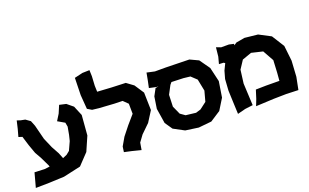

<svg xmlns="http://www.w3.org/2000/svg" viewBox="-87 -1202 2645 1644"><g transform="rotate(-20 1235.0 -380.0)"><path d="M442.4 -587.9 413.1 -518.6 377.9 -461.9 440.4 -425.8 447.3 -387.7 434.6 -317.4 421.9 -265.6 386.7 -188.5 356.4 -164.1 318.4 -147.5 297.9 -199.2 259.8 -268.6 220.7 -359.4 187.5 -490.2 168 -539.1 127 -568.4 86.9 -576.2 55.7 -586.9 39.1 -515.6 20.5 -448.2 53.7 -437.5 80.1 -351.6 108.4 -272.5 142.6 -211.9 180.7 -132.8 185.5 -119.1 138.7 -113.3 46.9 -117.2 26.4 -41 11.7 12.7 133.8 10.7 271.5 4.9 429.7 -30.3 523.4 -128.9 580.1 -258.8 594.7 -440.4 557.6 -529.3 502.9 -574.2Z M788.1 -778.3 722.7 -776.4 648.4 -758.8 644.5 -602.5 654.3 -474.6 693.4 -451.2 753.9 -444.3 891.6 -435.5 964.8 -433.6 1006.8 -392.6 1007.8 -300.8 938.5 -220.7 875 -140.6 832 -66.4 825.2 -17.6 892.6 -2.9 973.6 17.6 984.4 -46.9 1027.3 -105.5 1105.5 -181.6 1166 -277.3 1162.1 -437.5 1105.5 -523.4 1043 -569.3 916 -574.2 787.1 -582 785.2 -636.7 790 -722.7Z M1240.2 -591.8 1227.5 -524.4 1213.9 -460 1277.3 -446.3H1296.9L1267.6 -440.4L1233.4 -377L1216.8 -269.5L1238.3 -132.8L1285.2 -64.5L1381.8 -12.7L1500 3.9L1618.2 -7.8L1712.9 -69.3L1774.4 -168.9L1796.9 -311.5L1766.6 -441.4L1700.2 -535.2L1623 -571.3L1409.2 -576.2H1311.5L1279.3 -583ZM1413.1 -442.4 1521.5 -438.5 1582 -431.6 1631.8 -384.8 1653.3 -277.3 1627.9 -183.6 1566.4 -136.7 1521.5 -123 1429.7 -133.8 1386.7 -164.1 1352.5 -240.2 1356.4 -346.7 1396.5 -422.9Z M1873 -591.8 1864.3 -509.8 1847.7 -447.3 1888.7 -445.3 1901.4 -437.5 1873 -378.9 1853.5 -309.6 1846.7 -206.1 1851.6 -81.1 1855.5 8.8 1927.7 -9.8 1999 -18.6 1989.3 -218.8 2004.9 -339.8 2053.7 -414.1 2138.7 -444.3 2241.2 -419.9 2296.9 -320.3 2291 -207 2285.2 -135.7 2165 -136.7 2070.3 -134.8 2045.9 -57.6 2023.4 0 2188.5 -7.8 2301.8 -9.8 2411.1 -5.9 2433.6 -119.1 2442.4 -262.7 2426.8 -402.3 2355.5 -515.6 2249 -571.3 2129.9 -584 2051.8 -570.3 2027.3 -553.7 2028.3 -566.4 1985.4 -576.2H1915Z"/></g></svg>

Font: MaokenAssortedSans-TC
Style: Regular
Weight: 500
Version: Version 0.83